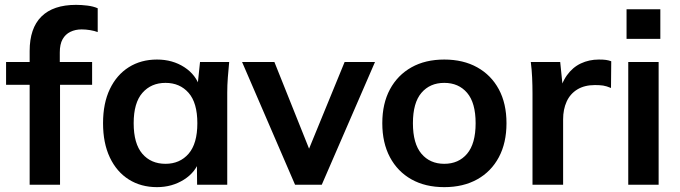

<svg xmlns="http://www.w3.org/2000/svg" viewBox="-20 -760 2798 790"><path d="M102 0V-411H5V-505H137L102 -473V-550Q102 -644 150.5 -692Q199 -740 293 -740Q315 -740 339.5 -737Q364 -734 382 -726V-628Q369 -633 351 -636Q333 -639 316 -639Q290 -639 269.5 -629Q249 -619 237.5 -598.5Q226 -578 226 -544V-483L208 -505H359V-411H227V0Z M626 10Q560 10 510 -21.5Q460 -53 432 -112Q404 -171 404 -253Q404 -335 432 -393.5Q460 -452 510 -483.5Q560 -515 626 -515Q690 -515 738.5 -483.5Q787 -452 803 -399H792L803 -505H923Q920 -474 917.5 -442Q915 -410 915 -379V0H791L790 -104H802Q786 -52 737 -21Q688 10 626 10ZM661 -86Q720 -86 756 -127.5Q792 -169 792 -253Q792 -337 756 -378Q720 -419 661 -419Q602 -419 566 -378Q530 -337 530 -253Q530 -169 565.5 -127.5Q601 -86 661 -86Z M1194 0 976 -505H1109L1267 -110H1236L1398 -505H1523L1304 0Z M1808 10Q1730 10 1673 -22Q1616 -54 1584.5 -113Q1553 -172 1553 -253Q1553 -334 1584.5 -392.5Q1616 -451 1673 -483Q1730 -515 1808 -515Q1886 -515 1943.5 -483Q2001 -451 2032.5 -392.5Q2064 -334 2064 -253Q2064 -172 2032.5 -113Q2001 -54 1943.5 -22Q1886 10 1808 10ZM1808 -86Q1867 -86 1902 -127.5Q1937 -169 1937 -253Q1937 -337 1902 -378Q1867 -419 1808 -419Q1749 -419 1714 -378Q1679 -337 1679 -253Q1679 -169 1714 -127.5Q1749 -86 1808 -86Z M2171 0V-376Q2171 -408 2169.5 -441Q2168 -474 2164 -505H2285L2299 -367H2279Q2289 -417 2312.5 -450Q2336 -483 2370 -499Q2404 -515 2444 -515Q2462 -515 2473 -513.5Q2484 -512 2495 -508L2494 -398Q2475 -406 2461.5 -408Q2448 -410 2428 -410Q2385 -410 2355.5 -392Q2326 -374 2311.5 -342Q2297 -310 2297 -269V0Z M2565 0V-505H2690V0ZM2558 -600V-722H2697V-600Z"/></svg>

Font: Mulish ExtraLight
Style: Bold
Weight: 700
Version: Version 3.603